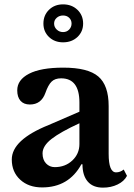

<svg xmlns="http://www.w3.org/2000/svg" viewBox="-20 -850 614 880"><path d="M344 -190V-285Q257 -245 216 -213Q175 -181 175 -147Q175 -118 191 -101Q207 -84 231 -84Q279 -84 311.5 -114.5Q344 -145 344 -190ZM203 -277 344 -338V-380Q344 -491 260 -491Q232 -491 216.5 -476Q201 -461 188 -424Q169 -371 117 -371Q89 -371 74 -388Q59 -405 59 -436Q59 -484 113 -512Q167 -540 270 -540Q383 -540 430.5 -499.5Q478 -459 478 -364V-145Q478 -60 512 -60Q531 -60 547 -73L562 -44Q549 -19 519 -4.5Q489 10 452 10Q406 10 382 -18Q358 -46 358 -97H353Q295 9 173 9Q111 9 72.5 -26.5Q34 -62 34 -119Q34 -209 203 -277ZM179 -742Q179 -780 204.5 -805Q230 -830 269 -830Q309 -830 335 -805Q361 -780 361 -742Q361 -705 335 -680.5Q309 -656 269 -656Q230 -656 204.5 -680.5Q179 -705 179 -742ZM240 -768.5Q228 -758 228 -742Q228 -726 240 -714.5Q252 -703 269 -703Q286 -703 297 -714.5Q308 -726 308 -742Q308 -758 297 -768.5Q286 -779 269 -779Q252 -779 240 -768.5Z"/></svg>

Font: Libre Baskerville
Style: Bold
Weight: 700
Designer: Pablo Impallari, Rodrigo Fuenzalida
Foundry: Pablo Impallari, Rodrigo Fuenzalida
Version: Version 1.000